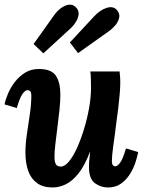

<svg xmlns="http://www.w3.org/2000/svg" viewBox="-21 -815 639 846"><path d="M211 11Q169 11 142.5 -8Q116 -27 103.5 -61.5Q91 -96 91 -143Q91 -180 97.5 -224Q104 -268 110.5 -312Q117 -356 117 -392Q117 -409 111.5 -413.5Q106 -418 101 -418Q90 -418 78 -401Q66 -384 53 -339L-1 -355Q3 -376 14.5 -403Q26 -430 45 -454.5Q64 -479 90 -495Q116 -511 150 -511Q206 -511 225.5 -481Q245 -451 245 -398Q245 -368 241 -330.5Q237 -293 232 -254Q227 -215 223 -180.5Q219 -146 219 -123Q219 -108 222 -98.5Q225 -89 231 -85Q237 -81 247 -81Q264 -81 282.5 -103Q301 -125 318 -162.5Q335 -200 349 -245.5Q363 -291 371.5 -338.5Q380 -386 380 -428Q380 -442 379.5 -465Q379 -488 377 -500H506Q508 -479 508.5 -470.5Q509 -462 509 -452Q509 -431 506.5 -401.5Q504 -372 500 -338Q496 -304 491 -270Q488 -243 484.5 -218Q481 -193 478 -171.5Q475 -150 473.5 -133.5Q472 -117 472 -108Q472 -92 476.5 -87Q481 -82 486 -82Q497 -82 509 -99Q521 -116 534 -161L588 -145Q584 -124 575 -97Q566 -70 550 -45.5Q534 -21 511 -5Q488 11 455 11Q423 11 397 -8Q371 -27 371 -80Q371 -100 373 -114Q375 -128 376 -145H375Q352 -85 325 -51Q298 -17 269 -3Q240 11 211 11ZM323 -581 287 -628 392 -741Q418 -770 448 -780Q478 -790 495 -770Q508 -754 504 -736.5Q500 -719 487 -703.5Q474 -688 458 -677ZM170 -580 127 -621 216 -746Q229 -765 246 -778Q263 -791 280.5 -794Q298 -797 311 -785Q326 -772 325.5 -755Q325 -738 314.5 -720.5Q304 -703 290 -690Z"/></svg>

Font: Lora
Style: Bold Italic
Weight: 700
Italic angle: -3°
Designer: Olga Karpushina, Alexei Vanyashin (Cyrillic)
Foundry: Cyreal
Version: Version 3.004